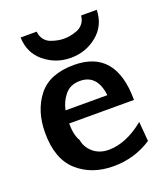

<svg xmlns="http://www.w3.org/2000/svg" viewBox="-130 -778 758 877"><g transform="rotate(-20 249.0 -339.0)"><path d="M73 -688H151Q153 -665 165.5 -649Q178 -633 197 -626.5Q216 -620 230.5 -617.5Q245 -615 259 -615Q273 -615 287 -617.5Q301 -620 320 -626.5Q339 -633 352 -649Q365 -665 367 -688H443Q441 -612 386 -567Q331 -522 258 -522Q186 -522 130.5 -567Q75 -612 73 -688ZM29 -240Q29 -346 84 -416.5Q139 -487 258 -487Q462 -487 462 -243H147Q147 -186 166 -156Q172 -119 202 -93.5Q232 -68 277 -68Q361 -68 450 -140L458 -45Q374 10 272 10Q167 10 98 -51Q29 -112 29 -240ZM152 -305H355Q343 -409 259 -409Q212 -409 186 -377.5Q160 -346 152 -305Z"/></g></svg>

Font: Coval
Style: Bold
Weight: 700
Foundry: Context Ltd
Version: Version 001.000